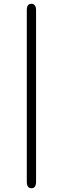

<svg xmlns="http://www.w3.org/2000/svg" viewBox="-20 -769 332 1011"><path d="M121.1 188V-715.8Q121.1 -749 145 -749Q169.9 -749 169.9 -714.8V188Q169.9 222.2 146 222.2Q121.1 222.2 121.1 188Z"/></svg>

Font: CMU Bright
Style: SemiBold
Weight: 600
Version: Version 0.7.0